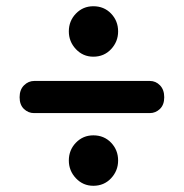

<svg xmlns="http://www.w3.org/2000/svg" viewBox="-20 -651 586 612"><path d="M277.5 -470.3Q244.6 -470.3 222 -494.3Q199.4 -518.3 199.4 -550.9Q199.4 -584.3 222 -607.7Q244.6 -631.1 277.5 -631.1Q311.7 -631.1 334.1 -607.7Q356.5 -584.3 356.5 -550.9Q356.5 -518.3 334.1 -494.3Q311.7 -470.3 277.5 -470.3ZM42.5 -341Q42.5 -365 56.5 -379Q70.5 -393 89.5 -393H457.5Q476.5 -393 490 -379Q503.5 -365 503.5 -341Q503.5 -317 489.8 -303.8Q476 -290.5 457.5 -290.5H88.5Q70 -290.5 56.2 -303.8Q42.5 -317 42.5 -341ZM277.5 -58.8Q244.6 -58.8 222 -82.8Q199.4 -106.8 199.4 -139.4Q199.4 -172.8 222 -196.2Q244.6 -219.6 277.5 -219.6Q311.7 -219.6 334.1 -196.2Q356.5 -172.8 356.5 -139.4Q356.5 -106.8 334.1 -82.8Q311.7 -58.8 277.5 -58.8Z"/></svg>

Font: Fraunces 72pt S100
Style: Bold
Weight: 700
Version: Version 1.000; ttfautohint (v1.8.3)